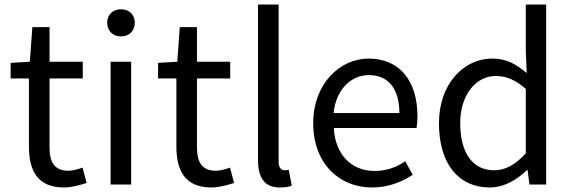

<svg xmlns="http://www.w3.org/2000/svg" viewBox="-20 -816 2528 849"><path d="M263 13C296 13 332 3 363 -7L345 -75C327 -68 302 -61 283 -61C220 -61 199 -99 199 -166V-469H346V-543H199V-696H123L112 -543L27 -538V-469H108V-168C108 -60 147 13 263 13Z M469 0H560V-543H469ZM515 -655C551 -655 576 -679 576 -716C576 -751 551 -775 515 -775C479 -775 454 -751 454 -716C454 -679 479 -655 515 -655Z M915 13C948 13 984 3 1015 -7L997 -75C979 -68 954 -61 935 -61C872 -61 851 -99 851 -166V-469H998V-543H851V-696H775L764 -543L679 -538V-469H760V-168C760 -60 799 13 915 13Z M1217 13C1242 13 1257 10 1270 5L1257 -65C1247 -63 1243 -63 1238 -63C1224 -63 1212 -74 1212 -102V-796H1121V-108C1121 -31 1149 13 1217 13Z M1625 13C1699 13 1757 -12 1805 -43L1772 -103C1732 -76 1689 -60 1636 -60C1533 -60 1462 -134 1456 -250H1822C1824 -263 1826 -282 1826 -302C1826 -457 1748 -557 1610 -557C1484 -557 1365 -447 1365 -271C1365 -92 1481 13 1625 13ZM1455 -316C1466 -422 1534 -484 1611 -484C1696 -484 1746 -425 1746 -316Z M2145 13C2210 13 2267 -22 2310 -64H2313L2321 0H2395V-796H2305V-587L2309 -493C2261 -533 2220 -557 2156 -557C2032 -557 1921 -447 1921 -271C1921 -90 2009 13 2145 13ZM2165 -63C2069 -63 2015 -141 2015 -272C2015 -396 2084 -480 2172 -480C2217 -480 2258 -464 2305 -423V-138C2259 -88 2215 -63 2165 -63Z"/></svg>

Font: Source Han Sans TC
Style: Regular
Weight: 400
Designer: Ryoko NISHIZUKA 西塚涼子 (kana, bopomofo & ideographs); Paul D. Hunt (Latin, Greek & Cyrillic); Sandoll Communications 산돌커뮤니
Foundry: Adobe
Version: Version 2.002;hotconv 1.0.116;makeotfexe 2.5.65601